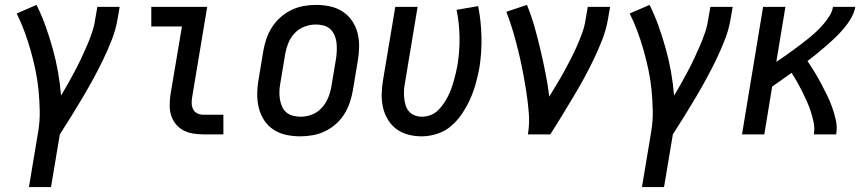

<svg xmlns="http://www.w3.org/2000/svg" viewBox="-20 -548 3540 783"><path d="M98 215 136 -13Q143 -56 142 -98Q141 -140 137 -181.5Q133 -223 124.5 -263Q116 -303 105 -342Q94 -381 80 -419Q66 -457 48 -493L129 -528Q150 -486 166 -441Q182 -396 195 -349.5Q208 -303 216.5 -255Q225 -207 229 -158Q244 -183 258 -208Q272 -233 285.5 -258.5Q299 -284 311 -309.5Q323 -335 334.5 -361.5Q346 -388 355 -414.5Q364 -441 368 -468L377 -520H468L459 -468Q452 -427 436 -386Q420 -345 401 -305.5Q382 -266 361 -227.5Q340 -189 317.5 -151Q295 -113 271.5 -75Q248 -37 224 0L188 215Z M810 0Q788 0 767 -3.5Q746 -7 728 -16.5Q710 -26 697 -42Q684 -58 678 -77Q672 -96 672 -118Q672 -140 675 -161L722 -440H597V-520H825L763 -148Q761 -135 762 -122.5Q763 -110 769 -100Q775 -90 786 -85Q797 -80 810 -80H891V0Z M1204 8Q1175 8 1147 2Q1119 -4 1096 -19Q1073 -34 1058 -56.5Q1043 -79 1036 -106Q1029 -133 1029 -162Q1029 -191 1034 -221L1054 -341Q1058 -365 1066.5 -390Q1075 -415 1089.5 -437.5Q1104 -460 1124.5 -478Q1145 -496 1169 -507.5Q1193 -519 1218.5 -523.5Q1244 -528 1269 -528Q1298 -528 1326 -522Q1354 -516 1377 -501Q1400 -486 1415.5 -463.5Q1431 -441 1438 -414Q1445 -387 1444.5 -358Q1444 -329 1439 -299L1419 -179Q1415 -155 1406.5 -130Q1398 -105 1384 -82.5Q1370 -60 1349.5 -42Q1329 -24 1305 -12.5Q1281 -1 1255 3.5Q1229 8 1204 8ZM1206 -72Q1229 -72 1251.5 -80.5Q1274 -89 1291 -107Q1308 -125 1317.5 -147.5Q1327 -170 1331 -193L1351 -313Q1353 -329 1353.5 -345Q1354 -361 1352 -376.5Q1350 -392 1343.5 -406Q1337 -420 1326 -430Q1315 -440 1299.5 -444Q1284 -448 1268 -448Q1245 -448 1222 -439.5Q1199 -431 1182 -413Q1165 -395 1156 -372.5Q1147 -350 1143 -327L1123 -207Q1120 -191 1119.5 -175Q1119 -159 1121.5 -143.5Q1124 -128 1130 -114Q1136 -100 1147.5 -90Q1159 -80 1174.5 -76Q1190 -72 1206 -72Z M1699 8Q1671 8 1644.5 1Q1618 -6 1597 -21.5Q1576 -37 1562 -60Q1548 -83 1542 -109.5Q1536 -136 1536.5 -164Q1537 -192 1542 -221L1592 -520H1683L1631 -207Q1628 -192 1627.5 -177Q1627 -162 1628.5 -147Q1630 -132 1634.5 -118Q1639 -104 1648 -93.5Q1657 -83 1671 -77.5Q1685 -72 1701 -72Q1717 -72 1734 -78Q1751 -84 1764 -96Q1777 -108 1787.5 -123Q1798 -138 1806 -153.5Q1814 -169 1820 -185.5Q1826 -202 1830.5 -218Q1835 -234 1839 -250.5Q1843 -267 1846 -284Q1855 -341 1854 -397.5Q1853 -454 1842 -508L1930 -523Q1942 -462 1943.5 -399Q1945 -336 1935 -271Q1929 -240 1920.5 -208.5Q1912 -177 1898.5 -146.5Q1885 -116 1866 -87Q1847 -58 1821.5 -35.5Q1796 -13 1763.5 -2.5Q1731 8 1699 8Z M2133 0Q2140 -44 2136.5 -87.5Q2133 -131 2126.5 -173Q2120 -215 2112 -256.5Q2104 -298 2094 -339Q2084 -380 2072 -420.5Q2060 -461 2045 -500L2129 -528Q2147 -484 2160 -438Q2173 -392 2184 -345Q2195 -298 2204.5 -250.5Q2214 -203 2220 -154Q2235 -179 2250.5 -204.5Q2266 -230 2280 -255.5Q2294 -281 2307.5 -307Q2321 -333 2332.5 -359.5Q2344 -386 2354 -413Q2364 -440 2368 -468L2377 -520H2468L2459 -468Q2452 -427 2436 -386Q2420 -345 2401 -305.5Q2382 -266 2361 -227.5Q2340 -189 2317 -151Q2294 -113 2271 -75Q2248 -37 2224 0Z M2598 215 2636 -13Q2643 -56 2642 -98Q2641 -140 2637 -181.5Q2633 -223 2624.5 -263Q2616 -303 2605 -342Q2594 -381 2580 -419Q2566 -457 2548 -493L2629 -528Q2650 -486 2666 -441Q2682 -396 2695 -349.5Q2708 -303 2716.5 -255Q2725 -207 2729 -158Q2744 -183 2758 -208Q2772 -233 2785.5 -258.5Q2799 -284 2811 -309.5Q2823 -335 2834.5 -361.5Q2846 -388 2855 -414.5Q2864 -441 2868 -468L2877 -520H2968L2959 -468Q2952 -427 2936 -386Q2920 -345 2901 -305.5Q2882 -266 2861 -227.5Q2840 -189 2817.5 -151Q2795 -113 2771.5 -75Q2748 -37 2724 0L2688 215Z M3006 0 3092 -520H3183L3146 -296Q3163 -307 3180 -319Q3197 -331 3213.5 -343Q3230 -355 3246.5 -367.5Q3263 -380 3279 -393Q3295 -406 3310 -420Q3325 -434 3338.5 -450Q3352 -466 3363 -483.5Q3374 -501 3377 -520H3468Q3464 -497 3451.5 -475Q3439 -453 3422.5 -433.5Q3406 -414 3388 -396.5Q3370 -379 3351 -362.5Q3332 -346 3312.5 -330Q3293 -314 3273 -299Q3288 -277 3302 -254Q3316 -231 3328.5 -207.5Q3341 -184 3353 -159.5Q3365 -135 3374 -109.5Q3383 -84 3389 -56.5Q3395 -29 3390 0H3299Q3303 -24 3298.5 -47Q3294 -70 3287 -91.5Q3280 -113 3271 -133.5Q3262 -154 3252 -174Q3242 -194 3231 -213.5Q3220 -233 3208 -251Q3189 -237 3169 -223Q3149 -209 3129 -195L3097 0Z"/></svg>

Font: Iosevka Curly Medium
Style: Italic
Weight: 500
Italic angle: -9°
Monospace: yes
Designer: Belleve Invis
Foundry: Belleve Invis
Version: Version 22.1.2; ttfautohint (v1.8.4)